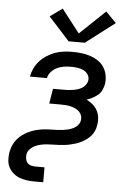

<svg xmlns="http://www.w3.org/2000/svg" viewBox="-63 -816 727 1077"><g transform="rotate(5 300.0 -277.5)"><path d="M295 -585 177 -715 246 -765 348 -634 491 -770 550 -710 386 -585ZM172 215Q150 215 128.5 212Q107 209 87.5 201.5Q68 194 52.5 180.5Q37 167 27.5 149Q18 131 16.5 109.5Q15 88 18 66Q21 51 25.5 37Q30 23 38 9.5Q46 -4 56.5 -15.5Q67 -27 79.5 -36.5Q92 -46 105.5 -53Q119 -60 133.5 -65.5Q148 -71 162.5 -74.5Q177 -78 191.5 -80Q206 -82 220.5 -82.5Q235 -83 249.5 -83.5Q264 -84 278.5 -84.5Q293 -85 307.5 -87Q322 -89 336.5 -92.5Q351 -96 365 -103Q379 -110 389.5 -122Q400 -134 402 -148Q405 -163 400.5 -176Q396 -189 386.5 -198.5Q377 -208 364.5 -213.5Q352 -219 338.5 -222.5Q325 -226 310.5 -227Q296 -228 282 -228H217L231 -312H295Q308 -312 320.5 -313Q333 -314 345.5 -316Q358 -318 370.5 -322Q383 -326 394.5 -333Q406 -340 414 -351.5Q422 -363 424 -375Q427 -394 417 -409Q407 -424 391.5 -431.5Q376 -439 357.5 -441.5Q339 -444 321 -444Q301 -444 281.5 -441Q262 -438 243.5 -429.5Q225 -421 210 -404.5Q195 -388 192 -369H96Q100 -392 111 -415.5Q122 -439 139.5 -458Q157 -477 179 -491Q201 -505 224.5 -513.5Q248 -522 272.5 -525Q297 -528 321 -528Q347 -528 372.5 -525Q398 -522 421.5 -514.5Q445 -507 465.5 -493.5Q486 -480 499.5 -460Q513 -440 518 -415Q523 -390 519 -363Q516 -347 508.5 -330.5Q501 -314 487 -302Q473 -290 456.5 -281.5Q440 -273 424 -268Q442 -259 458 -246Q474 -233 484 -215Q494 -197 497 -175.5Q500 -154 496 -132Q494 -116 487.5 -100Q481 -84 470 -71Q459 -58 444.5 -47.5Q430 -37 415 -29.5Q400 -22 384 -17Q368 -12 351.5 -8.5Q335 -5 319 -3.5Q303 -2 287 -1Q271 0 255 0Q239 0 222.5 1.5Q206 3 190 6.5Q174 10 158.5 17Q143 24 130.5 37Q118 50 115 66Q113 79 115 92Q117 105 125 114.5Q133 124 145.5 127.5Q158 131 172 131H222V215Z"/></g></svg>

Font: Iosevka SS04 Medium Extended
Style: Italic
Weight: 500
Width: 7
Italic angle: -9°
Monospace: yes
Designer: Belleve Invis
Foundry: Belleve Invis
Version: Version 19.0.0; ttfautohint (v1.8.4)